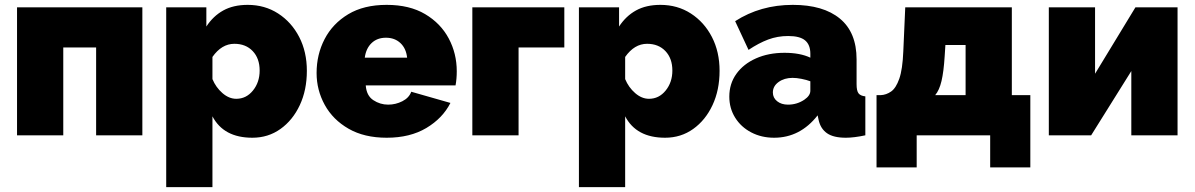

<svg xmlns="http://www.w3.org/2000/svg" viewBox="-20 -556 4909 789"><path d="M50 0V-526H565V0H375V-361H240V0Z M1017 10Q899 10 853 -78V213H663V-526H828V-447Q856 -490 897.5 -513Q939 -536 998 -536Q1068 -536 1123 -500.5Q1178 -465 1209.5 -404Q1241 -343 1241 -265Q1241 -186 1212 -124Q1183 -62 1132.5 -26Q1082 10 1017 10ZM951 -150Q992 -150 1019.5 -184Q1047 -218 1047 -266Q1047 -316 1018.5 -346Q990 -376 943 -376Q891 -376 853 -322V-231Q867 -197 894 -173.5Q921 -150 951 -150Z M1569 10Q1477 10 1412.5 -27Q1348 -64 1314.5 -125Q1281 -186 1281 -256Q1281 -332 1314 -395.5Q1347 -459 1411 -497.5Q1475 -536 1569 -536Q1663 -536 1727 -498Q1791 -460 1824 -398Q1857 -336 1857 -263Q1857 -232 1852 -205H1483Q1486 -163 1514 -144.5Q1542 -126 1575 -126Q1606 -126 1633.5 -140Q1661 -154 1670 -179L1831 -133Q1799 -70 1732 -30Q1665 10 1569 10ZM1479 -319H1653Q1649 -357 1625.5 -379Q1602 -401 1566 -401Q1530 -401 1507 -379Q1484 -357 1479 -319Z M1921 0V-526H2299V-361H2111V0Z M2713 10Q2595 10 2549 -78V213H2359V-526H2524V-447Q2552 -490 2593.5 -513Q2635 -536 2694 -536Q2764 -536 2819 -500.5Q2874 -465 2905.5 -404Q2937 -343 2937 -265Q2937 -186 2908 -124Q2879 -62 2828.5 -26Q2778 10 2713 10ZM2647 -150Q2688 -150 2715.5 -184Q2743 -218 2743 -266Q2743 -316 2714.5 -346Q2686 -376 2639 -376Q2587 -376 2549 -322V-231Q2563 -197 2590 -173.5Q2617 -150 2647 -150Z M2977 -159Q2977 -212 3006 -252.5Q3035 -293 3086.5 -316Q3138 -339 3204 -339Q3268 -339 3310 -319V-335Q3310 -372 3288.5 -390Q3267 -408 3219 -408Q3175 -408 3136.5 -393.5Q3098 -379 3056 -351L3001 -469Q3105 -536 3238 -536Q3363 -536 3431.5 -479.5Q3500 -423 3500 -312V-210Q3500 -183 3508 -172.5Q3516 -162 3536 -160V0Q3513 5 3492.5 7.5Q3472 10 3456 10Q3405 10 3378.5 -8.5Q3352 -27 3344 -63L3340 -82Q3268 10 3161 10Q3109 10 3067 -12Q3025 -34 3001 -72.5Q2977 -111 2977 -159ZM3285 -146Q3310 -163 3310 -183V-222Q3294 -228 3273.5 -232Q3253 -236 3237 -236Q3203 -236 3179.5 -219Q3156 -202 3156 -176Q3156 -154 3173.5 -140Q3191 -126 3218 -126Q3255 -126 3285 -146Z M3582 132V-165H3599Q3622 -166 3642 -180Q3662 -194 3675.5 -232.5Q3689 -271 3692 -345L3700 -526H4138V-165H4214V132H4049V0H3747V132ZM3823 -165H3948V-371H3865L3862 -325Q3858 -261 3849 -223Q3840 -185 3823 -165Z M4290 0V-526H4480V-253L4646 -526H4819V0H4629V-264L4464 0Z"/></svg>

Font: Raleway Black
Style: Regular
Weight: 900
Designer: Matt McInerney, Pablo Impallari, Rodrigo Fuenzalida
Foundry: Matt McInerney, Pablo Impallari, Rodrigo Fuenzalida
Version: Version 4.026